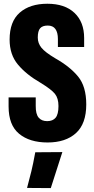

<svg xmlns="http://www.w3.org/2000/svg" viewBox="-20 -742 498 1015"><path d="M25.4 -179.2Q25.4 -80.6 81.1 -34.7Q136.7 11.2 231.4 11.2Q326.7 11.2 381.3 -38.1Q436 -87.4 436 -189.9Q436 -284.7 392.8 -337.4Q349.6 -390.1 271.5 -434.1Q218.3 -465.8 199 -489.7Q179.7 -513.7 179.7 -543.5Q179.7 -578.1 192.1 -592.5Q204.6 -606.9 232.4 -606.9Q259.8 -606.9 272.9 -588.6Q286.1 -570.3 286.1 -535.6V-493.7H424.8V-541Q424.8 -625.5 373.8 -673.8Q322.8 -722.2 230.5 -722.2Q138.2 -722.2 84.5 -675.3Q30.8 -628.4 30.8 -532.7Q30.8 -453.1 75 -400.4Q119.1 -347.7 193.8 -304.7Q251.5 -269.5 270.3 -246.1Q289.1 -222.7 289.1 -181.2Q289.1 -137.7 273.9 -119.6Q258.8 -101.6 229.5 -101.6Q199.7 -101.6 184.1 -120.4Q168.5 -139.2 168.9 -182.1V-227.1H25.4ZM123 251.5 248.5 252.4 309.6 62 166.5 63Q154.8 126.5 146 162.4Q137.2 198.2 123 251.5Z"/></svg>

Font: Roboto Flex
Style: wght 700 wdth 25 opsz 34 GRAD 0.00 slnt 0.00 XTRA 468 XOPQ 96 YOPQ 79 YTLC 514 YTUC 712 YTAS 750 YTDE -203.00 YTFI 738
Weight: 700
Width: 1
Designer: Berlow after Robertson
Foundry: Google
Version: Version 3.100